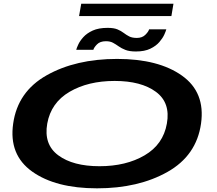

<svg xmlns="http://www.w3.org/2000/svg" viewBox="-20 -994 1154 1020"><path d="M495.5 6.5Q276 6.5 151 -82.5Q26 -171.5 50 -337.5Q74 -507.5 228.2 -594.2Q382.5 -681 602.2 -681Q822 -681 946.8 -592.2Q1071.5 -503.5 1048 -337.5Q1024 -167.5 869.5 -80.5Q715 6.5 495.5 6.5ZM508.5 -111Q649.5 -111 748.2 -168.8Q847 -226.5 866.5 -337.5Q886.5 -448.5 808.2 -506.2Q730 -564 589 -564Q448 -564 349.5 -506.2Q251 -448.5 231 -337.5Q211.5 -226.5 289.8 -168.8Q368 -111 508.5 -111ZM702 -720.5Q667.5 -720.5 646.5 -728.8Q625.5 -737 610.5 -747.8Q595.5 -758.5 580.2 -766.8Q565 -775 543 -775Q511.5 -775 495.2 -758.2Q479 -741.5 476 -729.5H385Q387 -738.5 395.8 -757.5Q404.5 -776.5 423 -797Q441.5 -817.5 472.8 -831.8Q504 -846 552 -846Q584.5 -846 603.8 -838Q623 -830 637 -819.2Q651 -808.5 666.5 -800.5Q682 -792.5 707 -792.5Q735.5 -792.5 752.2 -809.2Q769 -826 772 -838H863.5Q861.5 -829.5 853 -810.5Q844.5 -791.5 826.8 -770.8Q809 -750 778.5 -735.2Q748 -720.5 702 -720.5ZM400 -908.5 411.5 -974H901.5L890.5 -908.5Z"/></svg>

Font: Anybody UltraExpanded SemiBold
Style: Italic
Weight: 600
Width: 9
Italic angle: -10°
Designer: Tyler Finck
Foundry: Etcetera Type Company
Version: Version 1.010; ttfautohint (v1.8.3) -l 8 -r 50 -G 200 -x 14 